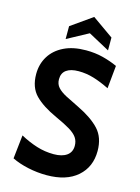

<svg xmlns="http://www.w3.org/2000/svg" viewBox="-135 -979 777 1068"><g transform="rotate(15 253.5 -445.5)"><path d="M242 14Q188 14 134.8 2.5Q81.5 -9 41 -29L56 -165Q104 -139 151.5 -124Q199 -109 250 -109Q297.5 -109 324.8 -128.2Q352 -147.5 352 -184Q352 -211 338.5 -231Q325 -251 294 -269.8Q263 -288.5 211 -312Q128 -349.5 84.5 -393.8Q41 -438 41 -515Q41 -572.5 68.8 -617.5Q96.5 -662.5 149 -688.2Q201.5 -714 276 -714Q328.5 -714 373.5 -702.5Q418.5 -691 458 -673L445 -541Q396.5 -565 353.5 -578Q310.5 -591 266 -591Q220.5 -591 195.8 -573.2Q171 -555.5 171 -520Q171 -491.5 188 -472.8Q205 -454 236.5 -437.5Q268 -421 312 -400Q396 -359.5 439 -313Q482 -266.5 482 -189Q482 -97 418.8 -41.5Q355.5 14 242 14ZM149 -745V-819L271 -905L393 -819V-745L271 -811Z"/></g></svg>

Font: Cabin Condensed
Style: Bold
Weight: 700
Width: 3
Designer: Pablo Impallari
Foundry: Pablo Impallari. http://www.impallari.com Igino Marini. http://www.ikern.com
Version: Version 3.001; ttfautohint (v1.8.3)